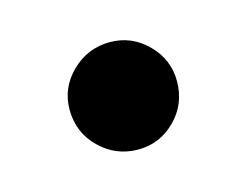

<svg xmlns="http://www.w3.org/2000/svg" viewBox="-40 -432 342 266"><g transform="rotate(-15 131.0 -299.0)"><path d="M54 -300Q54 -331 77 -353.5Q100 -376 132 -376Q163 -376 185.5 -353.5Q208 -331 208 -300Q208 -267 185.5 -244.5Q163 -222 132 -222Q100 -222 77 -244.5Q54 -267 54 -300Z"/></g></svg>

Font: Volkhov
Style: Italic
Weight: 400
Italic angle: -12°
Designer: Cyreal (www.cyreal.org)
Foundry: Cyreal (www.cyreal.org)
Version: Version 1.010